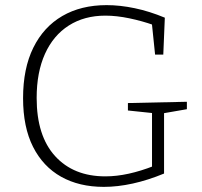

<svg xmlns="http://www.w3.org/2000/svg" viewBox="-20 -722 789 749"><path d="M385 7Q289 7 218.5 -32.5Q148 -72 109 -149Q70 -226 70 -339Q70 -455 110 -536Q150 -617 223 -659.5Q296 -702 396 -702Q448 -702 505.5 -690Q563 -678 623 -653L617 -509H585L572 -635L580 -624Q535 -640 485 -650.5Q435 -661 391 -661Q309 -661 248.5 -622.5Q188 -584 155.5 -512Q123 -440 123 -340Q123 -192 195 -113Q267 -34 391 -34Q435 -34 482.5 -44.5Q530 -55 581 -75L573 -61V-291L584 -280L479 -291V-320L709 -325V-296L611 -279L620 -291V-45Q557 -19 498 -6Q439 7 385 7Z"/></svg>

Font: Bitter Thin Light
Style: Regular
Weight: 300
Version: Version 2.002